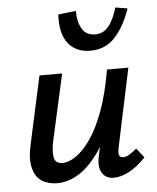

<svg xmlns="http://www.w3.org/2000/svg" viewBox="-50 -700 615 751"><g transform="rotate(-5 258.0 -324.5)"><path d="M145 8Q124 8 103 1Q82 -6 67.5 -23.5Q53 -41 48 -72.5Q43 -104 54 -152L112 -418H201L144 -162Q135 -122 139 -95.5Q143 -69 173 -69Q196 -69 224.5 -88Q253 -107 282 -148Q311 -189 336 -256Q361 -323 377 -418H428Q405 -303 373 -221.5Q341 -140 303.5 -89.5Q266 -39 226 -15.5Q186 8 145 8ZM366 6Q347 6 333.5 -4Q320 -14 314.5 -34Q309 -54 316 -85L388 -418H461L396 -111Q392 -92 394.5 -81.5Q397 -71 411 -71Q422 -71 434 -78Q446 -85 464 -100L493 -63Q460 -28 427.5 -11Q395 6 366 6ZM319 -497Q263 -497 232.5 -535Q202 -573 206 -649L276 -657Q275 -617 291 -588Q307 -559 344 -559Q375 -559 395.5 -583.5Q416 -608 431 -657L478 -649Q454 -579 416 -538Q378 -497 319 -497Z"/></g></svg>

Font: Ysabeau SemiBold
Style: Italic
Weight: 600
Italic angle: -12°
Designer: Christian Thalmann (Catharsis Fonts)
Version: Version 2.002